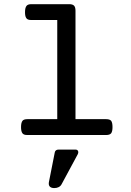

<svg xmlns="http://www.w3.org/2000/svg" viewBox="-20 -661 640 940"><path d="M260.3 -563H133.3Q124 -563 117.9 -565.2Q111.8 -567.4 108.4 -572.8Q102.5 -581.5 102.5 -601.6Q102.5 -623 109.9 -632.3Q116.7 -640.6 133.3 -640.6H318.8Q335.4 -640.6 342.5 -633.3Q349.6 -626 349.6 -608.4V-77.6H500Q517.6 -77.6 524.4 -69.3Q530.8 -60.1 530.8 -38.6Q530.8 -18.1 524.4 -8.8Q517.6 0 500 0H113.8Q104.5 0 98.4 -2.2Q92.3 -4.4 88.9 -9.8Q83 -19.5 83 -38.6Q83 -60.5 90.3 -69.8Q96.7 -77.6 113.8 -77.6H260.3ZM281.7 240.7Q276.9 250 267.6 254.9Q258.3 259.8 245.6 259.8Q232.9 259.8 225.8 254.2Q218.8 248.5 218.8 238.3Q218.8 234.4 219.2 231.9L248 85.9Q250.5 71.3 267.6 71.3H349.6Q356 71.3 359.6 74.7Q363.3 78.1 363.3 84Q363.3 88.9 360.4 94.7Z"/></svg>

Font: Courier Prime Medium
Style: Regular
Weight: 500
Designer: Alan Dague-Greene
Foundry: Quote-Unquote Apps
Version: Version 1.202